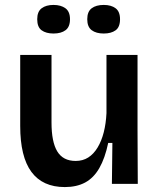

<svg xmlns="http://www.w3.org/2000/svg" viewBox="-20 -746 648 779"><path d="M243 13Q153 13 107.5 -48.5Q62 -110 62 -235V-523H189V-249Q189 -170 212.5 -131.5Q236 -93 287 -93Q316 -93 338 -107Q360 -121 376 -147.5Q392 -174 401 -209.5Q410 -245 412 -287V-523H538V-216L539 0H434L436 -166H419Q406 -104 383 -64Q360 -24 325.5 -5.5Q291 13 243 13ZM401 -610Q370 -610 352 -623.5Q334 -637 334 -668Q334 -699 352 -712.5Q370 -726 401 -726Q431 -726 449 -712.5Q467 -699 467 -668Q467 -636 449 -623Q431 -610 401 -610ZM197 -610Q167 -610 149 -623Q131 -636 131 -668Q131 -699 149 -712.5Q167 -726 197 -726Q227 -726 245.5 -712.5Q264 -699 264 -668Q264 -637 246 -623.5Q228 -610 197 -610Z"/></svg>

Font: Bricolage Grotesque 17pt SemiBold
Style: Regular
Weight: 600
Version: Version 1.001;gftools[0.9.33.dev8+g029e19f]